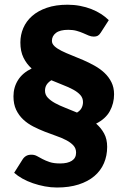

<svg xmlns="http://www.w3.org/2000/svg" viewBox="-20 -756 552 834"><path d="M417.5 -614Q411.5 -604.5 404.8 -600.8Q398 -597 387.5 -597Q376.5 -597 365.5 -601.5Q354.5 -606 341.8 -611.8Q329 -617.5 313 -622Q297 -626.5 276.5 -626.5Q240.5 -626.5 223 -613Q205.5 -599.5 205.5 -578.5Q205.5 -565.5 217 -555Q228.5 -544.5 247.5 -535Q266.5 -525.5 290.8 -516Q315 -506.5 340.5 -495.5Q366 -484.5 390.2 -471Q414.5 -457.5 433.5 -439.8Q452.5 -422 464 -399Q475.5 -376 475.5 -346.5Q475.5 -307 457.2 -273.5Q439 -240 397.5 -219Q419 -200.5 432.2 -176.2Q445.5 -152 445.5 -118Q445.5 -79.5 431.5 -47Q417.5 -14.5 389.8 9Q362 32.5 321.2 45.5Q280.5 58.5 227.5 58.5Q201 58.5 174.5 53.5Q148 48.5 123.2 40Q98.5 31.5 77.5 19.8Q56.5 8 41.5 -5.5L77.5 -62.5Q83.5 -72.5 92.8 -78.2Q102 -84 116.5 -84Q130 -84 140.8 -78Q151.5 -72 164.8 -65Q178 -58 195.8 -52Q213.5 -46 241.5 -46Q274 -46 292.2 -57.8Q310.5 -69.5 310.5 -93Q310.5 -111.5 298.8 -124.2Q287 -137 268 -147Q249 -157 224.5 -165.5Q200 -174 174.5 -184Q149 -194 124.5 -206.5Q100 -219 81 -236.8Q62 -254.5 50.2 -279Q38.5 -303.5 38.5 -337.5Q38.5 -376.5 58.2 -408Q78 -439.5 117.5 -458.5Q95.5 -478 82 -505.5Q68.5 -533 68.5 -571.5Q68.5 -604.5 81.2 -634.2Q94 -664 119.5 -686.5Q145 -709 183.5 -722.2Q222 -735.5 273.5 -735.5Q301.5 -735.5 327.8 -730.5Q354 -725.5 377 -716.5Q400 -707.5 419 -695.2Q438 -683 452.5 -668.5ZM175.5 -362Q175.5 -344.5 187.5 -331.8Q199.5 -319 219 -308.2Q238.5 -297.5 263.5 -287.8Q288.5 -278 314.5 -267Q328.5 -275.5 334.5 -287.2Q340.5 -299 340.5 -312.5Q340.5 -330.5 328.8 -343.5Q317 -356.5 297.5 -367Q278 -377.5 253.2 -387Q228.5 -396.5 203 -407.5Q188.5 -398 182 -387.2Q175.5 -376.5 175.5 -362Z"/></svg>

Font: Lato
Style: Regular
Weight: 900
Designer: Lukasz Dziedzic with Adam Twardoch and Botio Nikoltchev
Foundry: tyPoland Lukasz Dziedzic
Version: Version 2.010; 2014-09-01; http://www.latofonts.com/; ttfaut